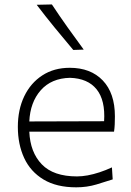

<svg xmlns="http://www.w3.org/2000/svg" viewBox="-20 -820 582 851"><path d="M317.9 10.3Q365.2 10.3 407.5 -2.4Q449.7 -15.1 479.5 -24.9L476.1 -78.1Q448.7 -65.4 421.4 -56.4Q394 -47.4 368.7 -42.7Q343.3 -38.1 321.3 -38.1Q216.8 -38.1 165.3 -91.6Q113.8 -145 109.9 -236.3H485.4Q487.8 -252 488.5 -268.3Q489.3 -284.7 489.3 -304.2Q489.3 -407.2 435.5 -463.4Q381.8 -519.5 289.1 -519.5Q219.2 -519.5 167.5 -485.8Q115.7 -452.1 87.4 -393.1Q59.1 -334 59.1 -257.8Q59.1 -180.2 87.2 -119.6Q115.2 -59.1 172.9 -24.4Q230.5 10.3 317.9 10.3ZM441.4 -282.7 109.9 -281.7Q113.8 -366.7 160.6 -419.9Q207.5 -473.1 290 -475.1Q369.1 -472.7 408.2 -424.1Q447.3 -375.5 441.4 -282.7ZM304.7 -598.6 351.1 -600.1Q314 -650.4 278.6 -700.2Q243.2 -750 210 -800.3L142.6 -798.8Q181.2 -748 221.9 -698.2Q262.7 -648.4 304.7 -598.6Z"/></svg>

Font: Pinar-VF-FD
Style: Regular
Weight: 300
Designer: Amin Abedi
Version: Version 3.0